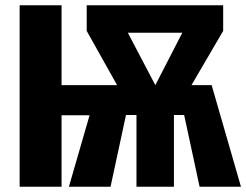

<svg xmlns="http://www.w3.org/2000/svg" viewBox="-20 -713 940 733"><path d="M900 0H742L683 -274H644V0H501V-274H461L402 0H243L322 -273H215V0H55V-693H215V-388H427L311 -595V-693H832V-595L711 -388H788ZM468 -588 573 -388 676 -588Z"/></svg>

Font: Fira Sans Condensed
Style: Bold
Weight: 700
Width: 3
Designer: bBox Type GmbH & Carrois Corporate GbR & Edenspiekermann AG
Foundry: bBox Type GmbH & Carrois Corporate GbR & Edenspiekermann AG
Version: Version 4.301